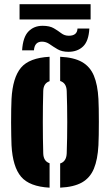

<svg xmlns="http://www.w3.org/2000/svg" viewBox="-20 -878 520 908"><path d="M34.5 -191Q34 -208 33.2 -236.8Q32.5 -265.5 32.5 -298.5Q32.5 -331.5 33 -361.5Q33.5 -391.5 34.5 -410Q40 -511 79.2 -557.8Q118.5 -604.5 214.5 -609.5V-494Q185.5 -484.5 184.5 -448Q182.5 -379 182.5 -300.2Q182.5 -221.5 184.5 -153Q185.5 -115.5 214.5 -106V9.5Q119.5 4.5 79.8 -42.2Q40 -89 34.5 -191ZM264.5 9.5V-105Q294 -114 295.5 -153Q298 -222 298 -300.5Q298 -379 295.5 -448Q294 -486 264.5 -495V-609.5Q329.5 -606.5 367.8 -584.8Q406 -563 424 -520Q442 -477 445.5 -410Q446.5 -393 447 -364Q447.5 -335 447.5 -302Q447.5 -269 447 -239.5Q446.5 -210 445.5 -191Q442 -123.5 424 -80.2Q406 -37 367.8 -15.2Q329.5 6.5 264.5 9.5ZM346.5 -743H402.5Q399.5 -684 373 -658.5Q346.5 -633 303.5 -633Q273 -633 252.5 -645Q232 -657 215 -669Q198 -681 178.5 -681Q143.5 -681 140.5 -640H84.5Q88.5 -702.5 114.5 -729.2Q140.5 -756 181.5 -756Q215 -756 234.8 -744.2Q254.5 -732.5 269.8 -720.8Q285 -709 305.5 -709Q345 -709 346.5 -743ZM72.5 -858H408.5V-786H72.5Z"/></svg>

Font: Big Shoulders Stencil Display Black
Style: Regular
Weight: 900
Designer: Patric King
Foundry: XO Type Co
Version: Version 1.000